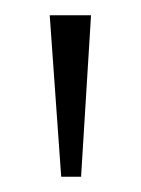

<svg xmlns="http://www.w3.org/2000/svg" viewBox="-20 -734 184 251"><path d="M60 -503H86L99 -714H45Z"/></svg>

Font: Noto Serif Thai SemiCondensed ExtraLight
Style: Regular
Weight: 200
Width: 4
Designer: Monotype Design Team
Foundry: Monotype Imaging Inc.
Version: Version 2.002